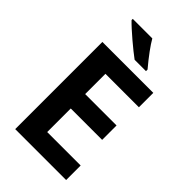

<svg xmlns="http://www.w3.org/2000/svg" viewBox="-276 -1022 1112 1112"><g transform="rotate(45 279.5 -466.5)"><path d="M290 -773H383V-786C334 -844 294 -899 275 -933H115V-923C153 -883 246 -805 290 -773ZM85 0H502V-119H228V-312H485V-430H228V-596H502V-714H85Z"/></g></svg>

Font: Kathrein 75 Bold
Style: Regular
Weight: 700
Designer: Lazydogs Typefoundry, based on Open Sans by Ascender Corporation
Foundry: Lazydogs Typefoundry
Version: Version 1.003;PS 001.003;hotconv 1.0.88;makeotf.lib2.5.64775